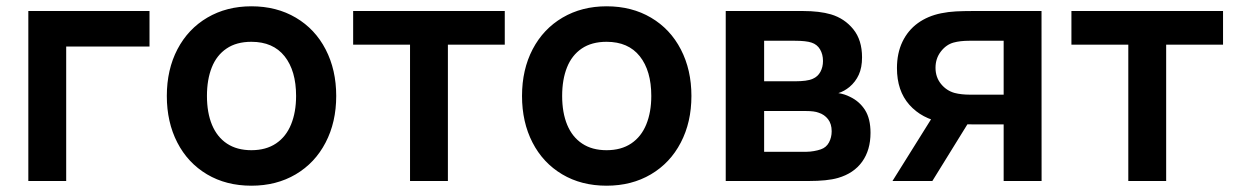

<svg xmlns="http://www.w3.org/2000/svg" viewBox="-20 -575 3930 610"><path d="M70 -540H455V-427.2H190.3V0H70Z M510 -270.2Q510 -353.9 543.8 -418.6Q577.7 -483.2 638.8 -519.1Q700 -555 778.7 -555Q858.9 -555 920 -518.8Q981.2 -482.7 1014.7 -417.8Q1048.2 -353 1048.2 -270.2Q1048.2 -186.7 1014.4 -122Q980.7 -57.2 919.5 -21.1Q858.3 15 778.7 15Q698.5 15 637.6 -21.2Q576.7 -57.4 543.3 -122.2Q510 -186.9 510 -270.2ZM920.7 -270.2Q920.7 -350.2 884.2 -396.2Q847.7 -442.2 778.7 -442.2Q731.2 -442.2 699.8 -420.8Q668.2 -399.5 652.9 -360.9Q637.5 -322.2 637.5 -270.2Q637.5 -217 653.6 -178.2Q669.8 -139.5 701.2 -118.7Q732.8 -97.8 778.7 -97.8Q825.2 -97.8 857.1 -119.3Q889 -140.8 904.8 -179.8Q920.7 -218.8 920.7 -270.2Z M1282.7 -433H1102V-540H1583.7V-433H1403V0H1282.7Z M1638.5 -270.2Q1638.5 -353.9 1672.3 -418.6Q1706.2 -483.2 1767.3 -519.1Q1828.5 -555 1907.2 -555Q1987.4 -555 2048.5 -518.8Q2109.7 -482.7 2143.2 -417.8Q2176.7 -353 2176.7 -270.2Q2176.7 -186.7 2142.9 -122Q2109.2 -57.2 2048 -21.1Q1986.8 15 1907.2 15Q1827 15 1766.1 -21.2Q1705.2 -57.4 1671.8 -122.2Q1638.5 -186.9 1638.5 -270.2ZM2049.2 -270.2Q2049.2 -350.2 2012.7 -396.2Q1976.2 -442.2 1907.2 -442.2Q1859.8 -442.2 1828.2 -420.8Q1796.8 -399.5 1781.4 -360.9Q1766 -322.2 1766 -270.2Q1766 -217 1782.1 -178.2Q1798.2 -139.5 1829.8 -118.7Q1861.2 -97.8 1907.2 -97.8Q1953.7 -97.8 1985.6 -119.3Q2017.5 -140.8 2033.3 -179.8Q2049.2 -218.8 2049.2 -270.2Z M2285.7 -540H2531Q2583.8 -540 2620.2 -529.3Q2663.2 -516.4 2691 -482.1Q2718.8 -447.8 2718.8 -392.8Q2718.8 -360.2 2708.4 -337.5Q2698 -314.8 2679 -298.8Q2661.9 -284.8 2643.5 -279.2Q2663.2 -276.2 2680.7 -267.3Q2710.8 -252.9 2728.2 -225.5Q2745.7 -198 2745.7 -153Q2745.7 -98.2 2719.1 -61.2Q2692.5 -24.2 2642.5 -9.7Q2624.8 -4.6 2601.5 -2.3Q2578.2 0 2551 0H2285.7ZM2587.8 -100.5Q2605.1 -106.4 2613.7 -122.4Q2622.3 -138.4 2622.3 -158Q2622.3 -181.4 2610.8 -196.3Q2599.2 -211.2 2580.8 -217Q2567.3 -222.3 2540 -222.3H2407.7V-92.8H2542.7Q2553.4 -92.8 2565.8 -95Q2578.2 -97.1 2587.8 -100.5ZM2562.5 -324.8Q2578.1 -331.5 2586.4 -346.6Q2594.7 -361.8 2594.7 -381.3Q2594.7 -402.4 2585.4 -418.1Q2576.2 -433.8 2558.2 -439.7Q2540.8 -445.5 2505.2 -445.5H2407.7V-316.8H2507.7Q2524.1 -316.8 2538.5 -318.6Q2552.9 -320.4 2562.5 -324.8Z M3168.7 -179.8H3071.8Q3010 -179.8 2974 -186.2Q2908.6 -197.7 2869.1 -242.1Q2829.7 -286.5 2829.7 -358.7Q2829.7 -405.9 2847.1 -442.3Q2864.6 -478.7 2896.1 -501.5Q2927.6 -524.2 2970 -532.8Q2992.9 -537.5 3017.3 -538.8Q3041.7 -540 3070.2 -540H3289L3289.2 0H3168.7ZM2944.7 -206.7H3070L2942.2 0H2815.5ZM3168.7 -274.3V-445.5H3059.7Q3030.5 -445.5 3009.7 -439.8Q2985.9 -433.2 2969 -411.1Q2952.2 -389.1 2952.2 -359.7Q2952.2 -329.7 2969.7 -308.2Q2987.2 -286.8 3012.8 -279.7Q3023.9 -276.8 3035.9 -275.6Q3047.8 -274.3 3059.7 -274.3Z M3564.7 -433H3384V-540H3865.7V-433H3685V0H3564.7Z"/></svg>

Font: Tap Sans
Style: Regular
Weight: 400
Designer: Tap Payments
Foundry: Tap Payments
Version: Version 1.001;Glyphs 3.1.2 (3151)